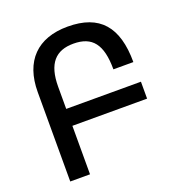

<svg xmlns="http://www.w3.org/2000/svg" viewBox="-130 -837 897 949"><g transform="rotate(-20 318.5 -362.0)"><path d="M79 0H183V-255H576V-344H183V-460C183 -583 233 -635 326 -635C425 -635 469 -580 469 -448H574C574 -634 496 -724 328 -724C169 -724 79 -633 79 -470Z"/></g></svg>

Font: Noto Sans Armenian SemiCondensed Medium
Style: Regular
Weight: 500
Width: 4
Designer: Monotype Design Team
Foundry: Monotype Imaging Inc.
Version: Version 2.008